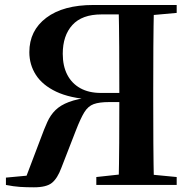

<svg xmlns="http://www.w3.org/2000/svg" viewBox="-20 -761 782 790"><path d="M4.4 0V-30.2L148.2 -43.6L82.4 -19.8L147.5 -191.3Q161.7 -230.3 174.7 -259Q187.6 -287.7 208.2 -307.9Q228.8 -328.2 263.5 -341.3Q298.1 -354.5 355.4 -361.7L355.1 -351.5Q267.2 -357.2 211 -383.9Q154.8 -410.7 127.7 -452.8Q100.7 -494.9 100.7 -546.3Q100.7 -635.2 170.5 -687.9Q240.2 -740.5 364.6 -740.5H544.1V-701.7H397.5Q317.4 -701.7 277.8 -658.1Q238.2 -614.6 238.2 -539.5Q238.2 -489.6 256.8 -453.5Q275.4 -417.5 310.6 -398Q345.8 -378.6 394.9 -378.6H542.4V-341H428.5Q388.6 -341 365.5 -332.6Q342.4 -324.2 326.9 -299Q311.4 -273.8 291.8 -223.1L232.2 -69.8Q216.4 -27.2 193.8 -8.7Q171.1 9.7 119.7 9.7Q87.7 9.7 61.9 8Q36 6.2 4.4 0ZM468 0Q470 -86.6 470.5 -174.1Q471 -261.5 471 -352.5V-370.9Q471 -477.2 470.5 -566.4Q470 -655.6 468 -740.5H613.5Q611.5 -654.1 611 -567.7Q610.5 -481.3 610.5 -393.6V-346.1Q610.5 -258.5 611 -171.8Q611.5 -85.2 613.5 0ZM376.3 0V-32.6L511.4 -47.3H554.6L707 -32.6V0ZM539.5 -694.2V-740.5H707V-707.9L554.6 -694.2Z"/></svg>

Font: Noto Serif HK ExtraLight
Style: Regular
Weight: 200
Designer: Ryoko NISHIZUKA 西塚涼子 (kana & ideographs); Frank Grießhammer (Latin, Greek & Cyrillic); Wenlong ZHANG 张文龙 (bopomofo); San
Foundry: Adobe
Version: Version 2.002-H1;hotconv 1.1.0;makeotfexe 2.6.0